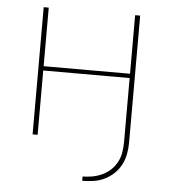

<svg xmlns="http://www.w3.org/2000/svg" viewBox="-51 -576 702 797"><g transform="rotate(5 300.0 -178.0)"><path d="M321 174V156Q342 156 363 152Q384 148 403 139Q422 130 437.5 115.5Q453 101 463 82Q473 63 476.5 42Q480 21 480 0V-268H120V0H99V-530H120V-286H480V-530H501V0Q501 24 496.5 47.5Q492 71 481 92Q470 113 452.5 129.5Q435 146 413.5 156.5Q392 167 368 170.5Q344 174 321 174Z"/></g></svg>

Font: Iosevka Curly Thin Extended
Style: Regular
Weight: 100
Width: 7
Monospace: yes
Designer: Belleve Invis
Foundry: Belleve Invis
Version: Version 11.1.0; ttfautohint (v1.8.3)